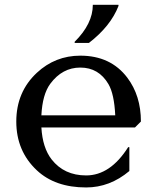

<svg xmlns="http://www.w3.org/2000/svg" viewBox="-20 -782 664 811"><path d="M480.5 -761.7V-756.8Q447.3 -671.4 355.5 -600.6H295.4V-605.5Q372.1 -681.6 372.1 -761.7ZM343.8 9.8Q212.9 9.8 135.7 -62.5Q48.8 -144 48.8 -268.6Q48.8 -393.6 135.7 -474.6Q213.4 -546.9 319.3 -546.9Q447.3 -546.9 517.6 -454.1Q575.2 -377.9 575.2 -268.6L550.3 -243.7H154.8Q159.7 -157.7 198.2 -108.4Q251 -41 343.8 -41Q445.8 -41 521.5 -160.6L526.4 -160.2V-59.6Q443.8 9.8 343.8 9.8ZM154.8 -294.9H466.8Q462.4 -385.3 438 -426.8Q397 -496.6 319.3 -496.6Q243.2 -496.6 192.4 -428.2Q159.2 -383.3 154.8 -294.9Z"/></svg>

Font: Classica
Style: Book
Weight: 400
Designer: Wojciech Kalinowski "wmk69" (wmk69@o2.pl)
Foundry: Wojciech Kalinowski "wmk69" (wmk69@o2.pl)
Version: Version 2.1.1; 2021-05-14